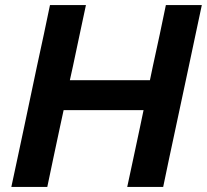

<svg xmlns="http://www.w3.org/2000/svg" viewBox="-20 -733 812 753"><path d="M24.5 0Q37 -57.5 48.5 -112Q60 -166 74.5 -234L125 -473.5Q140 -542 151.8 -597.5Q163.5 -653 176 -713H317Q304 -654 292.5 -598Q280.5 -542 266 -473L254 -418.5H568L579.5 -473.5Q594.5 -542 606.5 -598Q618 -654 630.5 -713H771.5Q759 -654 747 -598Q735 -542 720.5 -473L669.5 -234Q655 -166 643.5 -112.5Q632 -58.5 620 0H479Q491.5 -57.5 503 -112Q514.5 -166 529 -234L543 -301H229.5L215 -234Q200.5 -166 189 -112Q177.5 -58 165.5 0Z"/></svg>

Font: Heraclito SemiBold
Style: Italic
Weight: 600
Italic angle: -12°
Designer: Kostas Bartsokas (font) & Cristiano Sobral (main changes)
Foundry: Kostas Bartsokas (font) & Cristiano Sobral (main changes)
Version: Version 1.00;July 8, 2020;FontCreator 13.0.0.2655 64-bit